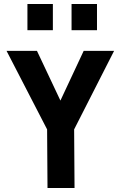

<svg xmlns="http://www.w3.org/2000/svg" viewBox="-20 -946 611 966"><path d="M355 0H219L217 -295L13 -690H166L284 -440L401 -690H554L353 -295ZM118 -926H246V-794H118ZM340 -926H468V-794H340Z"/></svg>

Font: Panefresco 999wt
Style: Regular
Weight: 900
Version: Version 1.001